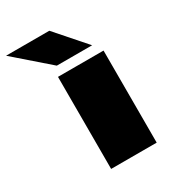

<svg xmlns="http://www.w3.org/2000/svg" viewBox="-270 -782 790 876"><g transform="rotate(-30 125.5 -343.5)"><path d="M296 0H56V-485H296ZM127 -687 263 -532H77L-101 -687Z"/></g></svg>

Font: Sarpanch Black
Style: Regular
Weight: 900
Designer: Manushi Parikh (Devanagari and Latin), Jyotish Sonowal (Devanagari)
Foundry: Indian Type Foundry
Version: Version 2.004;PS 1.0;hotconv 1.0.78;makeotf.lib2.5.61930; tt